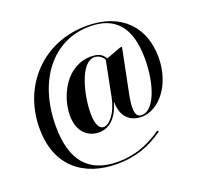

<svg xmlns="http://www.w3.org/2000/svg" viewBox="-144 -871 1209 1171"><g transform="rotate(-20 460.5 -286.0)"><path d="M425 142C536 142 633 111 728 43L721 34C625 102 532 131 434 131C242 131 149 20 149 -203C149 -495 308 -704 551 -704C713 -704 801 -612 801 -403C801 -241 748 -87 666 -87C641 -87 626 -102 626 -148C626 -190 638 -242 643 -266L694 -520H683L586 -484C570 -510 550 -529 496 -529C330 -529 252 -353 252 -234C252 -131 311 -77 385 -77C449 -77 502 -118 532 -218H534C534 -107 606 -77 661 -77C773 -77 882 -203 882 -385C882 -575 764 -714 535 -714C250 -714 51 -500 51 -223C51 24 209 142 425 142ZM423 -98C393 -98 375 -134 375 -204C375 -318 422 -518 513 -518C544 -518 568 -495 574 -479L529 -251C510 -154 459 -98 423 -98Z"/></g></svg>

Font: Noto Serif Display
Style: Bold
Weight: 700
Designer: Monotype Design Team
Foundry: Monotype Imaging Inc.
Version: Version 2.009